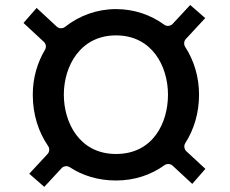

<svg xmlns="http://www.w3.org/2000/svg" viewBox="-20 -786 907 758"><path d="M790.8 -119.3 715.5 -189.1C707.7 -196.4 704.7 -210.3 711.5 -220.9C745.9 -274.7 765.8 -340.1 765.8 -412.2C765.8 -483.3 745.5 -547.9 710.9 -601.3C705.4 -609.8 705.5 -623.2 713.5 -631.9L790.2 -714.6L730.9 -766.3L661.5 -691.6C654 -683.5 639.2 -680.6 628.5 -688.4C574.8 -727.5 509.2 -750.1 438 -750.1C362.6 -750.1 292.6 -724.1 236.6 -679.7C227.5 -672.5 213.2 -672.5 204 -681L124.6 -754.7L72.8 -695.4L153.2 -620.7C161.6 -613 163.8 -599.7 157.7 -589.6C127.2 -538.5 109.4 -478.1 109.4 -412.2C109.4 -334.8 131.5 -265.1 170.1 -209.3C176.4 -200.2 175.9 -186.8 167.8 -178.1L95.5 -100.1L154.8 -48.3L223.2 -122.1C230.7 -130.2 244.8 -132.8 255.2 -126C306 -92.6 367.9 -73.4 438 -73.4C511.2 -73.4 576.6 -95.7 629.6 -134C637.8 -139.9 652.1 -140.6 661.3 -132.1L739 -60ZM232 -412.2C232 -524.3 296.4 -646.3 438 -646.3C580.7 -646.3 643.2 -524 643.2 -412.2C643.2 -300.8 584.1 -178.1 438 -178.1C292.7 -178.1 232 -303.1 232 -412.2Z"/></svg>

Font: Hussar Ekologiczny
Style: Regular
Weight: 400
Foundry: Cannot Into Space Fonts
Version: Version 0.97